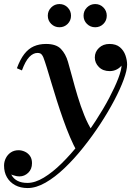

<svg xmlns="http://www.w3.org/2000/svg" viewBox="-66 -692 663 972"><path d="M74 260Q37.5 260 10.8 245.5Q-16 231 -30.8 205.5Q-45.5 180 -45.5 146.5Q-45.5 126 -36.2 108Q-27 90 -10.5 79.2Q6 68.5 28 68.5Q43.5 68.5 59.2 75.5Q75 82.5 85.5 97Q96 111.5 96 134Q96 164.5 76.8 182.8Q57.5 201 33 201Q16.5 201 -1.5 194.5Q-19.5 188 -32 175.8Q-44.5 163.5 -44.5 146.5H-18.5Q-18.5 174 -7.8 193.8Q3 213.5 23.2 223.8Q43.5 234 73 234Q111.5 234 155.8 207.2Q200 180.5 246 135.2Q292 90 336 34.2Q380 -21.5 418.8 -81Q457.5 -140.5 486.8 -196Q516 -251.5 532.8 -295.2Q549.5 -339 549.5 -363Q549.5 -382.5 542.5 -400.8Q535.5 -419 521.8 -430.8Q508 -442.5 488 -442.5V-468.5Q510 -468.5 527.2 -458.8Q544.5 -449 554.2 -433.5Q564 -418 564 -400.5Q564 -381 553.5 -365.5Q543 -350 526.2 -341Q509.5 -332 489.5 -332Q455 -332 434.5 -352.8Q414 -373.5 414 -401Q414 -429.5 435 -449.5Q456 -469.5 488 -469.5Q521.5 -469.5 541 -453Q560.5 -436.5 569 -412Q577.5 -387.5 577.5 -364.5Q577.5 -336.5 560.2 -289.2Q543 -242 512.5 -184Q482 -126 441.8 -64.5Q401.5 -3 355.2 55Q309 113 260.5 159.2Q212 205.5 164.2 232.8Q116.5 260 74 260ZM324.5 76Q306.5 44.5 288.5 2.2Q270.5 -40 253.8 -87.5Q237 -135 221.8 -182.8Q206.5 -230.5 193.8 -273.8Q181 -317 170.8 -350.2Q160.5 -383.5 153.5 -401.5Q150.5 -409.5 144.2 -416.8Q138 -424 123.5 -424Q102 -424 82.2 -403.5Q62.5 -383 45 -335.5L19.5 -346.5Q36 -391.5 57 -418.5Q78 -445.5 105.2 -457.5Q132.5 -469.5 167 -469.5Q218.5 -469.5 242.5 -444.2Q266.5 -419 278 -379.5Q288 -346 300 -300.2Q312 -254.5 327 -204.8Q342 -155 360.8 -108.2Q379.5 -61.5 403.5 -25Q395 -13 385.8 -0.5Q376.5 12 366.2 24.8Q356 37.5 345.5 50.5Q335 63.5 324.5 76ZM416 -554Q391.5 -554 374.2 -571Q357 -588 357 -612.5Q357 -637 374.2 -654.2Q391.5 -671.5 416 -671.5Q440.5 -671.5 457.5 -654.2Q474.5 -637 474.5 -612.5Q474.5 -588 457.5 -571Q440.5 -554 416 -554ZM235 -554Q210.5 -554 193.2 -571Q176 -588 176 -612.5Q176 -637 193.2 -654.2Q210.5 -671.5 235 -671.5Q259.5 -671.5 276.5 -654.2Q293.5 -637 293.5 -612.5Q293.5 -588 276.5 -571Q259.5 -554 235 -554Z"/></svg>

Font: Bodoni Moda 9pt SemiBold
Style: Italic
Weight: 600
Italic angle: -13°
Designer: Owen Earl
Foundry: indestructible type
Version: Version 2.004